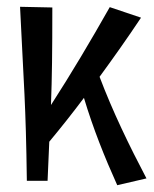

<svg xmlns="http://www.w3.org/2000/svg" viewBox="-20 -537 452 565"><path d="M39 -517C50 -285 56 -234 59 -5H120L125 -120C160 -162 194 -205 227 -249C254 -159 288 -74 325 8L411 -12C360 -109 312 -208 273 -311C314 -367 355 -425 395 -485L303 -516C247 -417 190 -321 130 -228C133 -309 134 -383 134 -515Z"/></svg>

Font: Englebert
Style: Regular
Weight: 400
Designer: Astigmatic (AOETI)
Foundry: Astigmatic (AOETI)
Version: Version 1.000